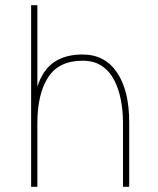

<svg xmlns="http://www.w3.org/2000/svg" viewBox="-20 -720 608 740"><path d="M454 -249Q454 -292 446 -334Q438 -376 420.5 -410.5Q403 -445 373 -465.5Q343 -486 298 -486Q207 -486 165.5 -422Q124 -358 124 -245V0H100V-700H124V-386Q145 -451 188.5 -480.5Q232 -510 298 -510Q384 -510 431 -440.5Q478 -371 478 -249V0H454Z"/></svg>

Font: Haskoy Thin
Style: Regular
Weight: 100
Designer: Ertekin Erdin
Foundry: Ertekin Erdin
Version: Version 2.000; ttfautohint (v1.8.4.7-5d5b)